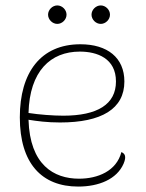

<svg xmlns="http://www.w3.org/2000/svg" viewBox="-20 -675 537 707"><path d="M191 -587C209 -587 225 -603 225 -621C225 -639 209 -655 191 -655C173 -655 157 -639 157 -621C157 -603 173 -587 191 -587ZM351 -587C369 -587 385 -603 385 -621C385 -639 369 -655 351 -655C333 -655 317 -639 317 -621C317 -603 333 -587 351 -587ZM427 -115C409 -45 340 -17 271 -17C178 -17 90 -68 85 -234C117 -229 153 -224 201 -224C354 -224 438 -274 438 -375C438 -463 375 -512 276 -512C130 -512 53 -408 53 -243C53 -73 134 12 268 12C344 12 410 -15 435 -72C447 -100 439 -110 427 -115ZM274 -485C338 -485 407 -460 407 -375C407 -291 339 -249 213 -249C176 -249 123 -253 85 -259C89 -413 166 -485 274 -485Z"/></svg>

Font: Arima Koshi Thin
Style: Regular
Weight: 250
Designer: Joana Correia and Natanael Gama
Foundry: NDISCOVER
Version: Version 1.019;PS 001.019;hotconv 1.0.88;makeotf.lib2.5.64775